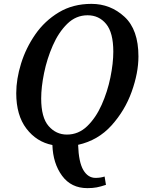

<svg xmlns="http://www.w3.org/2000/svg" viewBox="-20 -745 745 993"><path d="M432 228Q460 228 480.5 224Q501 220 528 211L521 168Q500 175 474 175Q435 175 411 134.5Q387 94 384 4Q487 -19 556.5 -96Q626 -173 661 -270.5Q696 -368 696 -453Q696 -592 623.5 -658.5Q551 -725 453 -725Q357 -725 284 -681Q211 -637 162.5 -567Q114 -497 89 -416.5Q64 -336 64 -263Q64 -149 116.5 -80Q169 -11 251 5Q254 100 301 164Q348 228 432 228ZM326 -49Q270 -49 231.5 -93Q193 -137 193 -236Q193 -294 208 -367.5Q223 -441 253 -509.5Q283 -578 328 -622Q373 -666 433 -666Q492 -666 529 -621Q566 -576 566 -478Q566 -418 551 -344.5Q536 -271 506 -203.5Q476 -136 431 -92.5Q386 -49 326 -49Z"/></svg>

Font: Noto Serif SemiCondensed Semi
Style: Italic
Weight: 600
Width: 4
Italic angle: -12°
Designer: Monotype Design Team
Foundry: Monotype Imaging Inc.
Version: Version 1.901